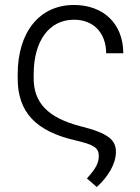

<svg xmlns="http://www.w3.org/2000/svg" viewBox="-20 -573 566 776"><path d="M278.8 -552.9C139.9 -552.9 51.5 -443.5 51.5 -273.1V-258.2C50.8 -119 125 -42.3 286.9 -5C359.4 11.7 379.3 24.1 379.3 57.9C379.3 84.2 368.3 107.6 331.3 148.1L371.1 182.9C415.5 142.8 448.5 90.6 448.5 40.8C448.5 -7.1 418 -34.4 308.2 -62.1C172.9 -96.2 115.4 -158.4 116.1 -258.2V-273.1C116.1 -407 178.3 -493.3 278.8 -493.3C356.2 -493.6 408.7 -441.8 409.1 -357.6H478.3C478 -477.3 398.1 -552.9 278.8 -552.9Z"/></svg>

Font: Karasuma Gothic
Style: Light
Weight: 300
Designer: Rasmus Andersson / Ryoko Nishizuka
Foundry: rsms
Version: Version 1.00